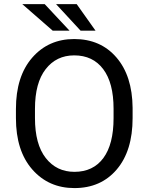

<svg xmlns="http://www.w3.org/2000/svg" viewBox="-20 -912 728 941"><path d="M629.9 -333Q629.9 -172.9 552.2 -81.5Q474.6 9.8 344.7 9.8Q218.3 9.8 138.2 -81.5Q58.1 -172.9 58.1 -333V-377.9Q58.1 -537.6 137.7 -629.2Q217.3 -720.7 343.8 -720.7Q472.7 -720.7 550.5 -630.6Q628.4 -540.5 629.9 -383.8ZM536.6 -378.9Q536.6 -505.9 485.8 -573.2Q435.1 -640.6 343.8 -640.6Q256.3 -640.6 203.9 -573.2Q151.4 -505.9 151.4 -378.9V-333Q151.4 -205.1 204.3 -137.5Q257.3 -69.8 344.7 -69.8Q436.5 -69.8 486.6 -137.5Q536.6 -205.1 536.6 -333ZM199.2 -891.6 320.8 -761.7H238.3L89.4 -891.6ZM356 -891.6 448.2 -761.7H375L254.9 -891.6Z"/></svg>

Font: Roboto21382017
Style: Regular
Weight: 400
Designer: Christian Robertson
Foundry: Google
Version: Version 2.138; 2017